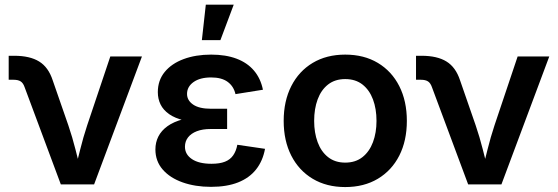

<svg xmlns="http://www.w3.org/2000/svg" viewBox="-20 -777 2351 809"><path d="M236.3 0 83.5 -410.2Q77.6 -427.2 66.9 -434.1Q56.2 -440.9 37.6 -440.9H16.6V-542H40Q106 -542 145 -517.8Q184.1 -493.7 202.1 -438.5L268.1 -248.5Q285.2 -198.2 297.9 -147.7Q310.5 -97.2 323.7 -45.9H292.5Q305.7 -97.2 318.1 -147.7Q330.6 -198.2 347.2 -248.5L444.8 -539.1H578.1L376.5 0Z M869.1 10.3Q802.7 10.3 749.5 -8.5Q696.3 -27.3 665.5 -62.7Q634.8 -98.1 634.8 -147.5Q634.8 -176.8 647.2 -201.7Q659.7 -226.6 685.8 -245.4Q711.9 -264.2 752.2 -274.7Q792.5 -285.2 848.6 -285.2H937V-233.4H867.2Q833.5 -233.4 809.3 -224.1Q785.2 -214.8 772.2 -198Q759.3 -181.2 759.3 -158.7Q759.3 -126.5 788.6 -106.7Q817.9 -86.9 871.1 -86.9Q905.8 -86.9 928 -95.7Q950.2 -104.5 962.6 -122.6Q975.1 -140.6 980 -167L1096.7 -149.9Q1087.4 -99.1 1059.1 -63.2Q1030.8 -27.3 983.4 -8.5Q936 10.3 869.1 10.3ZM850.1 -260.3Q795.4 -260.3 756.3 -269.5Q717.3 -278.8 692.6 -296.1Q668 -313.5 656.5 -336.9Q645 -360.4 645 -388.7Q645 -438.5 674.1 -473.9Q703.1 -509.3 753.9 -528.1Q804.7 -546.9 869.6 -546.9Q931.2 -546.9 976.6 -529.8Q1022 -512.7 1050 -479.7Q1078.1 -446.8 1087.9 -398.9L972.2 -380.4Q964.8 -413.1 939.5 -431.9Q914.1 -450.7 869.6 -450.7Q822.8 -450.7 795.4 -431.2Q768.1 -411.6 768.1 -381.3Q768.1 -354 793.7 -336.4Q819.3 -318.8 868.7 -318.8H937V-260.3ZM830.6 -607.9 847.2 -757.3H964.8L908.7 -607.9Z M1434.6 11.2Q1356 11.2 1297.6 -23.7Q1239.3 -58.6 1207.3 -121.3Q1175.3 -184.1 1175.3 -267.6Q1175.3 -351.1 1207.3 -414.1Q1239.3 -477.1 1297.6 -512Q1356 -546.9 1434.6 -546.9Q1513.7 -546.9 1572 -512Q1630.4 -477.1 1662.4 -414.1Q1694.3 -351.1 1694.3 -267.6Q1694.3 -184.1 1662.4 -121.3Q1630.4 -58.6 1572 -23.7Q1513.7 11.2 1434.6 11.2ZM1434.6 -91.8Q1478 -91.8 1507.3 -115Q1536.6 -138.2 1551.5 -178Q1566.4 -217.8 1566.4 -267.6Q1566.4 -318.4 1551.5 -358.2Q1536.6 -397.9 1507.3 -420.9Q1478 -443.8 1434.6 -443.8Q1391.6 -443.8 1362.3 -420.9Q1333 -397.9 1318.4 -358.2Q1303.7 -318.4 1303.7 -267.6Q1303.7 -217.8 1318.4 -178Q1333 -138.2 1362.3 -115Q1391.6 -91.8 1434.6 -91.8Z M1952.6 0 1799.8 -410.2Q1793.9 -427.2 1783.2 -434.1Q1772.5 -440.9 1753.9 -440.9H1732.9V-542H1756.3Q1822.3 -542 1861.3 -517.8Q1900.4 -493.7 1918.5 -438.5L1984.4 -248.5Q2001.5 -198.2 2014.2 -147.7Q2026.9 -97.2 2040 -45.9H2008.8Q2022 -97.2 2034.4 -147.7Q2046.9 -198.2 2063.5 -248.5L2161.1 -539.1H2294.4L2092.8 0Z"/></svg>

Font: Inter 18pt SemiBold
Style: Regular
Weight: 600
Designer: Rasmus Andersson
Foundry: rsms
Version: Version 4.001;git-66647c0bb